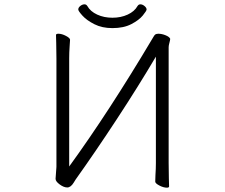

<svg xmlns="http://www.w3.org/2000/svg" viewBox="-20 -859 1040 888"><path d="M500 -729Q452 -729 416.5 -747Q381 -765 361.5 -786.5Q342 -808 342 -815Q342 -824 351.5 -831.5Q361 -839 371 -839Q379 -839 384 -831Q398 -806 429.5 -791.5Q461 -777 500 -777Q539 -777 570.5 -791.5Q602 -806 616 -831Q621 -839 629 -839Q639 -839 648.5 -831Q658 -823 658 -815Q658 -809 640.5 -787.5Q623 -766 587.5 -747.5Q552 -729 500 -729ZM239 -60 241 -87V-588L240 -661Q239 -677 239 -697Q239 -703 250 -703Q266 -703 285 -693Q304 -683 304 -675Q304 -666 302 -644Q300 -616 300 -589V-89Q483 -341 684 -679Q686 -682 690 -689Q694 -696 697 -698.5Q700 -701 704 -702Q707 -703 712 -703Q728 -703 745.5 -696Q763 -689 767 -680Q767 -680 767 -678Q767 -674 763.5 -661Q760 -648 760 -641V-106L761 -33Q762 -17 762 3Q762 9 752 9Q736 9 717 -1Q698 -11 698 -19L699 -50Q701 -78 701 -105V-597Q620 -460 521 -309Q422 -158 330 -29Q328 -26 321 -14.5Q314 -3 306.5 2.5Q299 8 291 8Q275 8 256 -6Q237 -20 237 -32Z"/></svg>

Font: JyunsaiKaai Light
Style: Regular
Weight: 300
Designer: Fontworks Inc.
Version: Version 0.030;April 7, 2024;FontCreator 14.0.0.2901 64-bit